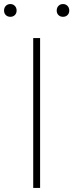

<svg xmlns="http://www.w3.org/2000/svg" viewBox="-56 -928 362 948"><path d="M108 0V-740H142V0ZM-36 -876Q-36 -890 -27.2 -899Q-18.5 -908 -5 -908Q8.5 -908 17.2 -899Q26 -890 26 -876Q26 -862 17.2 -853.5Q8.5 -845 -5 -845Q-18.5 -845 -27.2 -853.5Q-36 -862 -36 -876ZM224 -876Q224 -890 232.8 -899Q241.5 -908 255 -908Q268.5 -908 277.2 -899Q286 -890 286 -876Q286 -862 277.2 -853.5Q268.5 -845 255 -845Q241.5 -845 232.8 -853.5Q224 -862 224 -876Z"/></svg>

Font: Encode Sans Expanded Thin
Style: Regular
Weight: 250
Width: 7
Designer: Multiple Designers
Foundry: Impallari Type
Version: Version 2.000